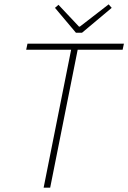

<svg xmlns="http://www.w3.org/2000/svg" viewBox="-20 -860 588 880"><path d="M180 0H210L336 -632H542L548 -660H106L100 -632H306ZM328 -710H356L492 -824L478 -840L346 -738H342L248 -838L232 -824Z"/></svg>

Font: Source Sans Pro ExtraLight
Style: Italic
Weight: 200
Italic angle: -11°
Designer: Paul D. Hunt
Foundry: Adobe Systems Incorporated
Version: Version 3.006;hotconv 1.0.111;makeotfexe 2.5.65597